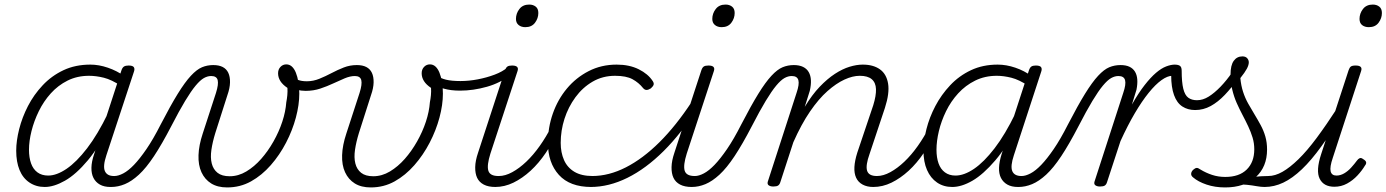

<svg xmlns="http://www.w3.org/2000/svg" viewBox="-20 -802 6073 841"><path d="M176 17Q138 17 109 -2.5Q80 -22 65.5 -57.5Q51 -93 51 -142Q51 -185 64 -236.5Q77 -288 102.5 -337.5Q128 -387 167 -428.5Q206 -470 258 -494.5Q310 -519 376 -519Q413 -519 452.5 -505.5Q492 -492 524 -469L511 -425Q469 -453 435 -461.5Q401 -470 370 -470Q318 -470 276 -449Q234 -428 202.5 -393Q171 -358 150 -315Q129 -272 118 -228Q107 -184 107 -146Q107 -112 116 -86.5Q125 -61 144 -47Q163 -33 191 -33Q228 -33 271.5 -62.5Q315 -92 361.5 -152.5Q408 -213 453 -306L467 -266Q417 -162 365 -100Q313 -38 264.5 -10.5Q216 17 176 17ZM464 17Q436 17 417.5 6.5Q399 -4 389.5 -22.5Q380 -41 380.5 -67.5Q381 -94 392 -126L512 -494Q516 -506 523 -510.5Q530 -515 543 -515Q561 -515 566 -508Q571 -501 567 -489L446 -122Q430 -74 439.5 -52.5Q449 -31 479 -31Q489 -31 493 -23.5Q497 -16 495 -7Q493 2 486 9.5Q479 17 464 17Z M467 17Q457 17 453 9.5Q449 2 451.5 -7Q454 -16 461.5 -23.5Q469 -31 481 -31Q498 -31 520 -42.5Q542 -54 567 -80Q592 -106 621.5 -149Q651 -192 684 -257Q727 -340 758.5 -391Q790 -442 816 -470Q842 -498 865 -507.5Q888 -517 914 -517Q925 -517 927 -510Q929 -503 926.5 -493.5Q924 -484 918 -476.5Q912 -469 905 -469Q889 -469 873 -460Q857 -451 837 -427Q817 -403 791 -360Q765 -317 730 -249Q689 -170 654.5 -118Q620 -66 588.5 -37Q557 -8 527 4.5Q497 17 467 17Z M975 19Q933 19 905 1.5Q877 -16 862.5 -47.5Q848 -79 849.5 -122.5Q851 -166 868 -217L926 -395Q938 -433 933.5 -451Q929 -469 905 -469Q894 -469 889.5 -476.5Q885 -484 886 -493.5Q887 -503 894.5 -510Q902 -517 914 -517Q939 -517 955.5 -508.5Q972 -500 980 -483Q988 -466 987.5 -441Q987 -416 976 -385L923 -219Q911 -180 906 -146Q901 -112 907.5 -86Q914 -60 933 -45Q952 -30 986 -30Q1024 -30 1059 -51Q1094 -72 1124 -106Q1154 -140 1178 -182.5Q1202 -225 1216.5 -269Q1231 -313 1234 -354Q1237 -369 1238.5 -385Q1240 -401 1239 -417Q1218 -431 1208 -447Q1198 -463 1198 -481Q1198 -498 1208.5 -509Q1219 -520 1234 -520Q1248 -520 1258.5 -510.5Q1269 -501 1276 -483.5Q1283 -466 1287 -443Q1291 -420 1291 -392Q1291 -343 1276 -287Q1261 -231 1233 -177Q1205 -123 1166 -78.5Q1127 -34 1079.5 -7.5Q1032 19 975 19Z M1319 -404Q1299 -404 1282.5 -408.5Q1266 -413 1255 -417L1257 -465Q1270 -458 1285.5 -452Q1301 -446 1324 -446Q1352 -446 1379 -457Q1406 -468 1432.5 -482Q1459 -496 1486 -506.5Q1513 -517 1543 -517Q1551 -517 1554 -510Q1557 -503 1556.5 -493.5Q1556 -484 1550.5 -476.5Q1545 -469 1535 -469Q1514 -469 1490 -459Q1466 -449 1439.5 -436.5Q1413 -424 1383 -414Q1353 -404 1319 -404Z M1604 19Q1562 19 1534 1.5Q1506 -16 1491.5 -47.5Q1477 -79 1478.5 -122.5Q1480 -166 1497 -217L1555 -395Q1567 -433 1562.5 -451Q1558 -469 1534 -469Q1523 -469 1518.5 -476.5Q1514 -484 1515 -493.5Q1516 -503 1523.5 -510Q1531 -517 1543 -517Q1568 -517 1584.5 -508.5Q1601 -500 1609 -483Q1617 -466 1616.5 -441Q1616 -416 1605 -385L1552 -219Q1540 -180 1535 -146Q1530 -112 1536.5 -86Q1543 -60 1562 -45Q1581 -30 1615 -30Q1653 -30 1688 -51Q1723 -72 1753 -106Q1783 -140 1807 -182.5Q1831 -225 1845.5 -269Q1860 -313 1863 -354Q1866 -369 1867.5 -385Q1869 -401 1868 -417Q1847 -431 1837 -447Q1827 -463 1827 -481Q1827 -498 1837.5 -509Q1848 -520 1863 -520Q1877 -520 1887.5 -510.5Q1898 -501 1905 -483.5Q1912 -466 1916 -443Q1920 -420 1920 -392Q1920 -343 1905 -287Q1890 -231 1862 -177Q1834 -123 1795 -78.5Q1756 -34 1708.5 -7.5Q1661 19 1604 19Z M1995 -405Q1955 -405 1925 -413.5Q1895 -422 1870 -437Q1863 -443 1862.5 -451Q1862 -459 1866 -465.5Q1870 -472 1877.5 -474.5Q1885 -477 1892 -472Q1909 -459 1933.5 -453Q1958 -447 1997 -447Q2034 -447 2073 -454.5Q2112 -462 2146.5 -475Q2181 -488 2202 -506Q2210 -512 2217 -507.5Q2224 -503 2225.5 -493.5Q2227 -484 2215 -474Q2173 -439 2113 -422Q2053 -405 1995 -405Z M2150 17Q2119 17 2099 6.5Q2079 -4 2070 -23Q2061 -42 2061.5 -70Q2062 -98 2074 -133L2192 -494Q2196 -506 2202.5 -510.5Q2209 -515 2223 -515Q2239 -515 2245 -509Q2251 -503 2247 -491L2128 -129Q2112 -78 2119 -54.5Q2126 -31 2163 -31Q2174 -31 2178.5 -23.5Q2183 -16 2181.5 -7Q2180 2 2172 9.5Q2164 17 2150 17ZM2281 -683Q2263 -683 2251.5 -692.5Q2240 -702 2240 -719Q2240 -743 2255 -762.5Q2270 -782 2298 -782Q2315 -782 2326.5 -773Q2338 -764 2338 -745Q2338 -722 2323.5 -702.5Q2309 -683 2281 -683Z M2149 17Q2139 17 2134 9.5Q2129 2 2131 -7Q2133 -16 2141.5 -23.5Q2150 -31 2165 -31Q2193 -31 2224 -48Q2255 -65 2285.5 -94Q2316 -123 2344 -162.5Q2372 -202 2395 -247Q2400 -257 2409 -257Q2418 -257 2424.5 -250Q2431 -243 2427 -233Q2402 -179 2371 -133Q2340 -87 2304 -54Q2268 -21 2229 -2Q2190 17 2149 17Z M2570 17Q2476 17 2428 -36Q2380 -89 2380 -177Q2380 -243 2401.5 -304.5Q2423 -366 2463 -414Q2503 -462 2558.5 -490.5Q2614 -519 2681 -519Q2737 -519 2778 -498.5Q2819 -478 2839 -447Q2845 -438 2843 -431Q2841 -424 2831 -415Q2820 -408 2812 -408Q2804 -408 2797 -416Q2778 -440 2750.5 -455Q2723 -470 2674 -470Q2620 -470 2576 -444.5Q2532 -419 2500.5 -376Q2469 -333 2452.5 -281.5Q2436 -230 2436 -176Q2436 -134 2450.5 -101Q2465 -68 2496 -49.5Q2527 -31 2576 -31Q2587 -31 2591.5 -23.5Q2596 -16 2595 -6.5Q2594 3 2587.5 10Q2581 17 2570 17Z M2567 17Q2554 17 2549 10Q2544 3 2544.5 -6.5Q2545 -16 2552.5 -23.5Q2560 -31 2574 -31Q2647 -31 2721.5 -69Q2796 -107 2868.5 -179Q2941 -251 3010 -356Q3016 -363 3024.5 -360Q3033 -357 3038 -349Q3043 -341 3037 -332Q2965 -218 2887 -140.5Q2809 -63 2728 -23Q2647 17 2567 17Z M3010 17Q2979 17 2959 6.5Q2939 -4 2930 -23Q2921 -42 2921.5 -70Q2922 -98 2934 -133L3052 -494Q3056 -506 3062.5 -510.5Q3069 -515 3083 -515Q3099 -515 3105 -509Q3111 -503 3107 -491L2988 -129Q2972 -78 2979 -54.5Q2986 -31 3023 -31Q3034 -31 3038.5 -23.5Q3043 -16 3041.5 -7Q3040 2 3032 9.5Q3024 17 3010 17ZM3141 -683Q3123 -683 3111.5 -692.5Q3100 -702 3100 -719Q3100 -743 3115 -762.5Q3130 -782 3158 -782Q3175 -782 3186.5 -773Q3198 -764 3198 -745Q3198 -722 3183.5 -702.5Q3169 -683 3141 -683Z M3010 17Q3000 17 2996 9.5Q2992 2 2994.5 -7Q2997 -16 3004.5 -23.5Q3012 -31 3024 -31Q3041 -31 3063 -42.5Q3085 -54 3110 -80Q3135 -106 3164.5 -149Q3194 -192 3227 -257Q3270 -340 3301.5 -391Q3333 -442 3359 -470Q3385 -498 3408 -507.5Q3431 -517 3457 -517Q3468 -517 3470 -510Q3472 -503 3469.5 -493.5Q3467 -484 3461 -476.5Q3455 -469 3448 -469Q3432 -469 3416 -460Q3400 -451 3380 -427Q3360 -403 3334 -360Q3308 -317 3273 -249Q3232 -170 3197.5 -118Q3163 -66 3131.5 -37Q3100 -8 3070 4.5Q3040 17 3010 17Z M3805 17Q3778 17 3758.5 6.5Q3739 -4 3730 -23.5Q3721 -43 3722.5 -70.5Q3724 -98 3735 -133L3805 -341Q3818 -383 3817 -411.5Q3816 -440 3798.5 -455Q3781 -470 3746 -470Q3715 -470 3679 -453.5Q3643 -437 3604.5 -403Q3566 -369 3528 -313.5Q3490 -258 3455 -179L3398 -4Q3395 6 3388.5 10.5Q3382 15 3367 15Q3355 15 3347.5 10Q3340 5 3343 -6L3469 -395Q3482 -433 3477 -451Q3472 -469 3448 -469Q3437 -469 3432.5 -476.5Q3428 -484 3430 -493.5Q3432 -503 3438.5 -510Q3445 -517 3457 -517Q3481 -517 3497.5 -509Q3514 -501 3522.5 -486Q3531 -471 3532 -450.5Q3533 -430 3527 -404L3505 -334Q3537 -387 3570.5 -422Q3604 -457 3637 -478.5Q3670 -500 3701 -509.5Q3732 -519 3759 -519Q3805 -519 3834 -498.5Q3863 -478 3870 -436Q3877 -394 3856 -329L3789 -128Q3771 -78 3778 -54.5Q3785 -31 3821 -31Q3830 -31 3834 -23.5Q3838 -16 3836.5 -7Q3835 2 3827.5 9.5Q3820 17 3805 17Z M3805 17Q3795 17 3790 9.5Q3785 2 3787 -7Q3789 -16 3797.5 -23.5Q3806 -31 3821 -31Q3849 -31 3880 -48Q3911 -65 3941.5 -94Q3972 -123 4000 -162.5Q4028 -202 4051 -247Q4056 -257 4065 -257Q4074 -257 4080.5 -250Q4087 -243 4083 -233Q4058 -179 4027 -133Q3996 -87 3960 -54Q3924 -21 3885 -2Q3846 17 3805 17Z M4151 17Q4113 17 4084.5 -2.5Q4056 -22 4040.5 -57.5Q4025 -93 4025 -142Q4025 -185 4038 -236.5Q4051 -288 4077 -337.5Q4103 -387 4142 -428.5Q4181 -470 4233 -494.5Q4285 -519 4350 -519Q4388 -519 4427.5 -505.5Q4467 -492 4498 -469L4486 -425Q4444 -453 4410 -461.5Q4376 -470 4346 -470Q4294 -470 4251.5 -449Q4209 -428 4177 -393Q4145 -358 4124 -315Q4103 -272 4092.5 -228Q4082 -184 4082 -146Q4082 -112 4091 -86.5Q4100 -61 4119 -47Q4138 -33 4165 -33Q4203 -33 4246.5 -62.5Q4290 -92 4336.5 -152.5Q4383 -213 4428 -306L4443 -266Q4393 -162 4340 -100Q4287 -38 4239.5 -10.5Q4192 17 4151 17ZM4439 17Q4411 17 4392.5 6.5Q4374 -4 4364.5 -22.5Q4355 -41 4356 -67.5Q4357 -94 4367 -126L4487 -494Q4491 -506 4497.5 -510.5Q4504 -515 4517 -515Q4535 -515 4540 -508Q4545 -501 4541 -489L4421 -122Q4405 -74 4414 -52.5Q4423 -31 4454 -31Q4463 -31 4467.5 -23.5Q4472 -16 4470.5 -7Q4469 2 4461 9.5Q4453 17 4439 17Z M4441 17Q4431 17 4427 9.5Q4423 2 4425.5 -7Q4428 -16 4435.5 -23.5Q4443 -31 4455 -31Q4472 -31 4494 -42.5Q4516 -54 4541 -80Q4566 -106 4595.5 -149Q4625 -192 4658 -257Q4701 -340 4732.5 -391Q4764 -442 4790 -470Q4816 -498 4839 -507.5Q4862 -517 4888 -517Q4899 -517 4901 -510Q4903 -503 4900.5 -493.5Q4898 -484 4892 -476.5Q4886 -469 4879 -469Q4863 -469 4847 -460Q4831 -451 4811 -427Q4791 -403 4765 -360Q4739 -317 4704 -249Q4663 -170 4628.5 -118Q4594 -66 4562.5 -37Q4531 -8 4501 4.5Q4471 17 4441 17Z M4798 15Q4786 15 4778.5 10Q4771 5 4774 -6L4900 -395Q4913 -433 4908 -451Q4903 -469 4879 -469Q4869 -469 4865 -476.5Q4861 -484 4862 -493.5Q4863 -503 4870 -510Q4877 -517 4888 -517Q4912 -517 4927.5 -509.5Q4943 -502 4951.5 -488Q4960 -474 4961.5 -454Q4963 -434 4958 -409L4938 -344Q4967 -395 4993.5 -429Q5020 -463 5043.5 -483Q5067 -503 5088 -511Q5109 -519 5126 -519Q5138 -519 5142.5 -511.5Q5147 -504 5145.5 -494Q5144 -484 5136 -477Q5128 -470 5115 -470Q5094 -470 5067.5 -451Q5041 -432 5011.5 -395.5Q4982 -359 4951 -306.5Q4920 -254 4888 -184L4829 -4Q4826 6 4819.5 10.5Q4813 15 4798 15Z M5215 -320Q5183 -320 5159 -335.5Q5135 -351 5122.5 -385.5Q5110 -420 5110 -473L5124 -519Q5141 -519 5148.5 -513.5Q5156 -508 5156 -492Q5156 -442 5163 -413.5Q5170 -385 5185 -374Q5200 -363 5223 -363Q5249 -363 5274.5 -379Q5300 -395 5326.5 -422.5Q5353 -450 5377 -485Q5383 -493 5389.5 -492Q5396 -491 5400.5 -485Q5405 -479 5407 -472Q5409 -465 5404 -459Q5375 -418 5345 -386.5Q5315 -355 5283 -337.5Q5251 -320 5215 -320Z M5520 17Q5504 17 5484.5 13.5Q5465 10 5442 7.5Q5419 5 5389 6L5417 -16Q5445 -23 5466.5 -26Q5488 -29 5504.5 -30Q5521 -31 5535 -31Q5544 -31 5548 -23.5Q5552 -16 5549.5 -7Q5547 2 5539.5 9.5Q5532 17 5520 17ZM5346 19Q5302 19 5265 6.5Q5228 -6 5206 -25Q5197 -32 5197.5 -41Q5198 -50 5206 -58Q5215 -66 5221.5 -66.5Q5228 -67 5239 -59Q5262 -45 5289 -36Q5316 -27 5347 -27Q5408 -27 5441 -59.5Q5474 -92 5474 -148Q5474 -175 5466.5 -199.5Q5459 -224 5447.5 -248.5Q5436 -273 5422.5 -298.5Q5409 -324 5397 -351Q5385 -378 5377.5 -409.5Q5370 -441 5370 -476Q5370 -516 5384 -535.5Q5398 -555 5422 -555Q5436 -555 5443 -547Q5450 -539 5450 -529Q5450 -517 5441.5 -501Q5433 -485 5413 -460Q5416 -427 5425 -399.5Q5434 -372 5447.5 -348Q5461 -324 5475 -301Q5489 -278 5502 -254Q5515 -230 5522.5 -204Q5530 -178 5530 -147Q5530 -71 5480.5 -26Q5431 19 5346 19Z M5519 17Q5509 17 5504 9.5Q5499 2 5501 -7Q5503 -16 5511.5 -23.5Q5520 -31 5535 -31Q5565 -31 5597.5 -49.5Q5630 -68 5667.5 -104.5Q5705 -141 5747 -197.5Q5789 -254 5839 -331Q5845 -341 5854 -339.5Q5863 -338 5868 -330.5Q5873 -323 5868 -312Q5814 -225 5769 -162.5Q5724 -100 5682.5 -60.5Q5641 -21 5601 -2Q5561 17 5519 17Z M5825 16Q5778 16 5760.5 -19Q5743 -54 5767 -127L5887 -494Q5891 -506 5897 -510.5Q5903 -515 5918 -515Q5934 -515 5940 -509Q5946 -503 5942 -491L5818 -111Q5804 -70 5808.5 -51.5Q5813 -33 5834 -33Q5851 -33 5867.5 -42.5Q5884 -52 5898.5 -68Q5913 -84 5924 -99Q5929 -106 5935.5 -109Q5942 -112 5951 -105Q5963 -98 5964 -91Q5965 -84 5959 -77Q5946 -55 5926 -33.5Q5906 -12 5880.5 2Q5855 16 5825 16ZM5976 -683Q5958 -683 5946.5 -692Q5935 -701 5935 -719Q5935 -743 5950 -762.5Q5965 -782 5993 -782Q6010 -782 6021.5 -773Q6033 -764 6033 -745Q6033 -722 6018.5 -702.5Q6004 -683 5976 -683Z"/></svg>

Font: Playwrite CU ExtraLight
Style: Regular
Weight: 250
Designer: Veronika Burian, José Scaglione
Foundry: TypeTogether
Version: Version 1.002